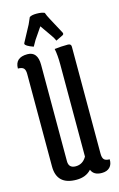

<svg xmlns="http://www.w3.org/2000/svg" viewBox="-129 -897 593 960"><g transform="rotate(-15 167.0 -417.0)"><path d="M213 -568Q213 -617 206 -650Q240 -654 275 -654Q292 -654 292 -639V-85Q292 -64 300 -55Q308 -46 329 -46Q330 -20 315.5 -5Q301 10 274 10Q232 10 220 -21Q192 10 143 10Q41 10 41 -86V-565Q41 -586 32.5 -594.5Q24 -603 3 -603Q3 -660 67 -660Q120 -660 120 -591V-92Q120 -56 156.5 -56Q193 -56 213 -91ZM108 -688Q66 -703 66 -714Q66 -717 68 -720L112 -802L127 -836Q137 -844 164 -844Q191 -844 205 -837Q210 -822 221 -802L265 -720Q267 -717 267 -713Q267 -709 262 -706L225 -688Q220 -701 208 -718L166 -778L125 -718Z"/></g></svg>

Font: el_Medula One
Style: Regular
Weight: 400
Designer: Luciano Vergara
Foundry: Luciano Vergara
Version: Version 1.002 August 17, 2020